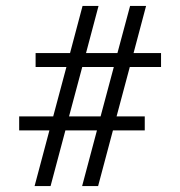

<svg xmlns="http://www.w3.org/2000/svg" viewBox="-20 -625 605 645"><path d="M96.2 0 146 -187H44.4V-233.9H158.7L203.1 -399.9H99.6V-446.8H215.3L257.3 -605H311L269 -446.8H374.5L417 -605H470.7L428.7 -446.8H521V-399.9H416L371.6 -233.9H466.3V-187H359.4L309.6 0H255.9L305.7 -187H199.7L149.9 0ZM211.9 -233.9H317.9L362.3 -399.9H256.3Z"/></svg>

Font: Elstob 8pt
Style: Regular
Weight: 400
Designer: Peter S. Baker
Version: Version 1.015